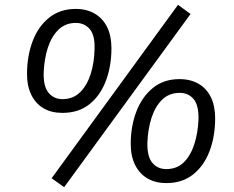

<svg xmlns="http://www.w3.org/2000/svg" viewBox="-20 -750 970 796"><path d="M246 26 194 -11 718 -730 770 -692ZM239 -282Q193 -282 160.5 -301Q128 -320 110 -356.5Q92 -393 92 -443Q92 -517 115 -578.5Q138 -640 183.5 -676.5Q229 -713 294 -713Q340 -713 373.5 -693Q407 -673 424.5 -637Q442 -601 442 -550Q442 -476 419 -415Q396 -354 351 -318Q306 -282 239 -282ZM239 -339Q283 -339 312 -367.5Q341 -396 356 -443.5Q371 -491 372 -547Q374 -604 352 -629.5Q330 -655 294 -655Q251 -655 222 -626.5Q193 -598 178 -551Q163 -504 161 -447Q160 -390 182 -364.5Q204 -339 239 -339ZM670 9Q624 9 591 -10.5Q558 -30 540 -66.5Q522 -103 522 -153Q522 -227 545.5 -288Q569 -349 614 -385.5Q659 -422 724 -422Q770 -422 803.5 -402.5Q837 -383 854.5 -346.5Q872 -310 872 -260Q872 -185 849 -124Q826 -63 781 -27Q736 9 670 9ZM669 -49Q714 -49 742.5 -77.5Q771 -106 786 -153.5Q801 -201 803 -257Q804 -314 782.5 -339.5Q761 -365 725 -365Q681 -365 652 -336.5Q623 -308 608 -261Q593 -214 591 -157Q590 -100 612 -74.5Q634 -49 669 -49Z"/></svg>

Font: Nunito Sans 12pt
Style: Italic
Weight: 400
Italic angle: -9°
Designer: Vernon Adams
Foundry: Vernon Adams
Version: Version 3.101;gftools[0.9.27]